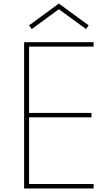

<svg xmlns="http://www.w3.org/2000/svg" viewBox="-20 -1063 622 1083"><path d="M116 -825H508V-800H144V-426H496V-401H144V-25H508V0H116ZM144 -920 312 -1043 480 -920 465 -899 312 -1011 159 -899Z"/></svg>

Font: Spartan MB
Style: Regular
Weight: 250
Designer: Matt Bailey
Foundry: Matt Bailey
Version: Version 1.000